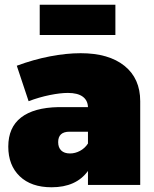

<svg xmlns="http://www.w3.org/2000/svg" viewBox="-20 -782 653 812"><path d="M573 -354V0H352V-59Q302 10 198 10Q112 10 63.5 -36.5Q15 -83 15 -162Q15 -243 69 -285Q123 -327 227 -329H352Q351 -358 329.5 -373.5Q308 -389 267 -389Q235 -389 190.5 -380Q146 -371 101 -354L51 -504Q121 -530 190.5 -543.5Q260 -557 321 -557Q440 -557 506.5 -503.5Q573 -450 573 -354ZM352 -175V-225H274Q226 -225 226 -181Q226 -158 239 -145.5Q252 -133 276 -133Q298 -133 318.5 -144Q339 -155 352 -175ZM148 -762H468V-634H148Z"/></svg>

Font: Gontserrat Black
Style: Regular
Weight: 900
Designer: Julieta Ulanovsky
Foundry: Julieta Ulanovsky
Version: Version 6.001